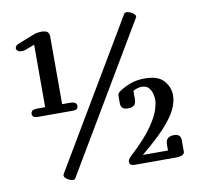

<svg xmlns="http://www.w3.org/2000/svg" viewBox="-82 -817 964 924"><g transform="rotate(-10 400.0 -355.0)"><path d="M583 -725Q586 -730 595 -730Q607 -730 622 -721Q637 -712 637 -702Q637 -699 636 -698L213 15Q211 20 202 20Q189 20 174.5 10.5Q160 1 160 -9Q160 -12 161 -14ZM84 -636Q77 -633 67 -633Q54 -633 47 -638.5Q40 -644 40 -651Q40 -655 44 -661.5Q48 -668 60 -672L139 -703Q147 -706 156.5 -707.5Q166 -709 173 -709Q196 -709 204.5 -701.5Q213 -694 213 -677V-348H250Q272 -348 278 -341.5Q284 -335 284 -327Q284 -320 279.5 -314Q275 -308 255 -308H89Q70 -308 65 -314Q60 -320 60 -327Q60 -335 66 -341.5Q72 -348 94 -348H130V-653ZM521 -273Q487 -273 487 -305V-339Q487 -349 491 -353.5Q495 -358 505 -365Q536 -384 564 -392.5Q592 -401 625 -401Q690 -401 718 -369.5Q746 -338 746 -297Q746 -264 728 -227.5Q710 -191 668 -145.5Q626 -100 553 -40H676V-68Q676 -90 686.5 -99Q697 -108 717 -108Q750 -108 750 -77V-21Q750 0 705 0H506Q481 0 481 -19Q481 -24 484.5 -30.5Q488 -37 500 -48Q573 -116 606 -164Q639 -212 648.5 -243Q658 -274 658 -289Q658 -305 653.5 -322Q649 -339 637.5 -351.5Q626 -364 604 -364Q586 -364 562 -352V-314Q562 -292 553 -282.5Q544 -273 521 -273Z"/></g></svg>

Font: Marmelad
Style: Regular
Weight: 400
Designer: Manvel Shmavonyan
Foundry: Cyreal
Version: Version 1.110; ttfautohint (v1.8.4.7-5d5b)